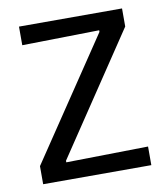

<svg xmlns="http://www.w3.org/2000/svg" viewBox="-70 -642 611 701"><g transform="rotate(-10 235.5 -291.0)"><path d="M34 0V-67L333 -512V-518L47 -513V-582H429V-515L131 -70V-64L435 -69V0Z"/></g></svg>

Font: Ruda
Style: Regular
Weight: 400
Designer: Mariela Monsalve, Angelina Sanchez
Foundry: Mariela Monsalve, Angelina Sanchez
Version: Version 1.002